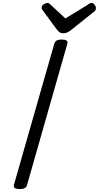

<svg xmlns="http://www.w3.org/2000/svg" viewBox="-20 -1287 680 1321"><path d="M115 14Q93 14 82.5 7Q72 0 76 -16L354 -988Q358 -1002 370.5 -1008.5Q383 -1015 405 -1015Q428 -1015 438 -1008Q448 -1001 443 -985L166 -14Q162 0 150 7Q138 14 115 14ZM609 -1267Q621 -1267 630.5 -1255Q640 -1243 640 -1232Q640 -1223 637.5 -1218Q635 -1213 630 -1209L470 -1081Q456 -1070 443 -1064Q430 -1058 414 -1058Q400 -1058 390 -1065Q380 -1072 371 -1084L274 -1216Q268 -1223 267.5 -1228Q267 -1233 267 -1237Q267 -1249 281.5 -1258Q296 -1267 305 -1267Q315 -1267 320 -1262Q325 -1257 332 -1251L430 -1160L580 -1252Q587 -1256 594 -1261.5Q601 -1267 609 -1267Z"/></svg>

Font: Playwrite AU QLD
Style: Regular
Weight: 400
Designer: Veronika Burian, José Scaglione
Foundry: TypeTogether
Version: Version 1.002